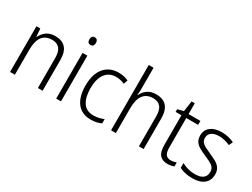

<svg xmlns="http://www.w3.org/2000/svg" viewBox="-57 -1343 2543 1936"><g transform="rotate(30 1214.5 -375.0)"><path d="M296 -542Q375 -542 417 -497Q459 -452 459 -356V0H404V-349Q404 -423 374.5 -458Q345 -493 288 -493Q136 -493 136 -292V0H80V-532H125L132 -440H136Q155 -483 195 -512.5Q235 -542 296 -542Z M646 -730Q665 -730 674.5 -718Q684 -706 684 -686Q684 -641 646 -641Q608 -641 608 -686Q608 -706 617.5 -718Q627 -730 646 -730ZM673 -532V0H617V-532Z M1024 10Q918 10 862.5 -61.5Q807 -133 807 -262Q807 -397 868 -469.5Q929 -542 1033 -542Q1067 -542 1096.5 -535.5Q1126 -529 1149 -517L1132 -470Q1084 -492 1034 -492Q952 -492 908 -432Q864 -372 864 -263Q864 -161 903 -100.5Q942 -40 1026 -40Q1059 -40 1088.5 -47Q1118 -54 1144 -65V-15Q1120 -4 1089.5 3Q1059 10 1024 10Z M1312 -517Q1312 -496 1311 -478Q1310 -460 1308 -441H1312Q1330 -484 1370 -513Q1410 -542 1471 -542Q1552 -542 1593.5 -496Q1635 -450 1635 -354V0H1580V-348Q1580 -424 1550 -458.5Q1520 -493 1464 -493Q1390 -493 1351 -442.5Q1312 -392 1312 -289V0H1256V-760H1312Z M1926 -38Q1944 -38 1961.5 -41.5Q1979 -45 1992 -50V-4Q1977 2 1958 6Q1939 10 1916 10Q1856 10 1825.5 -25.5Q1795 -61 1795 -139V-486H1727V-517L1796 -535L1814 -658H1851V-532H1989V-486H1851V-141Q1851 -90 1868.5 -64Q1886 -38 1926 -38Z M2388 -138Q2388 -68 2340.5 -29Q2293 10 2205 10Q2157 10 2119 0.5Q2081 -9 2054 -23V-79Q2085 -61 2124.5 -50Q2164 -39 2206 -39Q2272 -39 2302.5 -64.5Q2333 -90 2333 -136Q2333 -179 2301.5 -202.5Q2270 -226 2208 -251Q2165 -270 2131.5 -288.5Q2098 -307 2079 -334.5Q2060 -362 2060 -406Q2060 -469 2107 -505.5Q2154 -542 2234 -542Q2276 -542 2312.5 -533Q2349 -524 2380 -510L2359 -464Q2332 -477 2299 -485.5Q2266 -494 2232 -494Q2177 -494 2145.5 -471.5Q2114 -449 2114 -408Q2114 -378 2128.5 -360Q2143 -342 2170.5 -327.5Q2198 -313 2239 -295Q2281 -277 2315 -258Q2349 -239 2368.5 -211Q2388 -183 2388 -138Z"/></g></svg>

Font: Noto Sans Arabic SemCond Light
Style: Regular
Weight: 300
Width: 4
Designer: Monotype Design Team, Nadine Chahine, Nizar Qandah and Khaled Hosny
Foundry: Monotype Imaging Inc.
Version: Version 2.012; ttfautohint (v1.8.4.7-5d5b)